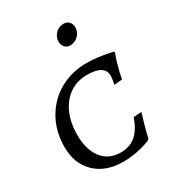

<svg xmlns="http://www.w3.org/2000/svg" viewBox="-179 -839 869 953"><g transform="rotate(-30 256.0 -362.0)"><path d="M30 -200Q30 -288 69 -358Q108 -428 177 -467.5Q246 -507 333 -507Q362 -507 394.5 -503Q427 -499 450 -494Q473 -489 479 -488L482 -482Q480 -477 474 -460Q468 -443 459.5 -412Q451 -381 445 -348L399 -344Q400 -349 403 -366Q406 -383 406 -392Q406 -455 305 -455Q249 -455 206 -426Q163 -397 139 -344Q115 -291 115 -220Q115 -135 153.5 -86Q192 -37 260 -37Q311 -37 345.5 -66Q380 -95 402 -157L448 -161Q444 -149 432 -107.5Q420 -66 412 -30L406 -22Q401 -20 380 -12.5Q359 -5 323.5 2Q288 9 246 9Q148 9 89 -47.5Q30 -104 30 -200ZM266 -668Q266 -694 285 -713.5Q304 -733 331 -733Q352 -733 363 -720Q374 -707 374 -688Q374 -662 354.5 -642.5Q335 -623 308 -623Q288 -623 277 -636Q266 -649 266 -668Z"/></g></svg>

Font: Alegreya SC
Style: Italic
Weight: 400
Italic angle: -7°
Designer: Juan Pablo del Peral
Foundry: Huerta Tipografica
Version: Version 2.007; ttfautohint (v1.6)